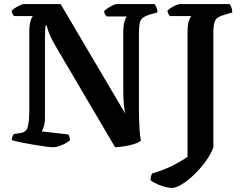

<svg xmlns="http://www.w3.org/2000/svg" viewBox="-20 -724 1188 944"><path d="M241 0Q232 0 205 -3.5Q178 -7 145 -12.5Q112 -18 82.5 -24Q53 -30 38 -35Q38 -44 41.5 -52.5Q45 -61 48 -65L76 -69Q109 -73 116.5 -100Q124 -127 124 -182V-566Q124 -600 130 -620.5Q136 -641 142 -645H49Q46 -648 42 -655Q38 -662 37 -671Q43 -678 55 -685.5Q67 -693 79.5 -698.5Q92 -704 98 -704H278L596 -165Q591 -184 588.5 -214Q586 -244 586 -306V-562Q586 -598 592 -618Q598 -638 604 -643H504Q501 -646 497 -652.5Q493 -659 492 -669Q498 -676 510 -684Q522 -692 534.5 -698Q547 -704 553 -704H740Q745 -698 749.5 -687Q754 -676 754 -663L712 -651Q691 -644 680.5 -635Q670 -626 666.5 -608Q663 -590 663 -556V-195Q663 -132 666 -90Q669 -48 673 -33Q660 -22 637 -15Q614 -8 589.5 -4.5Q565 -1 546 0L257 -491Q235 -527 223.5 -555.5Q212 -584 210 -598H204Q203 -592 202 -576Q201 -560 201 -532V-146Q201 -120 195.5 -102.5Q190 -85 185 -78L316 -63Q318 -60 321 -52.5Q324 -45 324 -35Q308 -20 282.5 -10Q257 0 241 0ZM826 200Q804 200 771.5 188.5Q739 177 720 162Q720 152 722.5 143Q725 134 728 129Q783 113 827 91Q871 69 902 47V-564Q902 -606 909.5 -624Q917 -642 921 -645H815Q812 -648 808 -656Q804 -664 803 -671Q809 -678 821.5 -686Q834 -694 846.5 -699Q859 -704 865 -704H1109Q1113 -699 1117.5 -688Q1122 -677 1122 -663L1079 -650Q1063 -645 1051.5 -638Q1040 -631 1034.5 -614Q1029 -597 1029 -564V0Q1017 34 991.5 69Q966 104 935 134Q904 164 874.5 182Q845 200 826 200Z"/></svg>

Font: Texturina 72pt
Style: Bold
Weight: 700
Designer: Guillermo Torres Carreño
Foundry: Omnibus-Type
Version: Version 1.002; ttfautohint (v1.8.3)